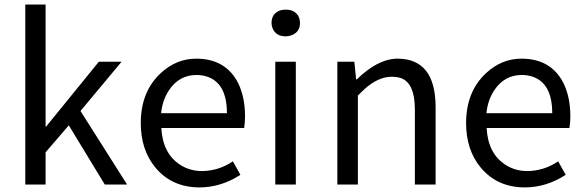

<svg xmlns="http://www.w3.org/2000/svg" viewBox="-20 -816 2584 849"><path d="M91.8 0V-795.9H181.6V-255.9H183.6L417 -543H517.6L335.9 -325.2L542 0H443.4L284.2 -261.7L181.6 -142.6V0Z M862.3 12.7Q740.2 12.7 667 -75.2Q602.5 -153.3 602.5 -271.5Q602.5 -412.1 692.4 -494.1Q760.7 -556.6 847.7 -556.6Q979.5 -556.6 1034.2 -446.3Q1063.5 -384.8 1063.5 -301.8Q1063.5 -275.4 1059.6 -250H693.4Q699.2 -136.7 777.3 -86.9Q819.3 -59.6 874 -59.6Q947.3 -60.5 1009.8 -102.5L1043 -43Q957 12.7 862.3 12.7ZM692.4 -315.4H983.4Q983.4 -451.2 891.6 -478.5Q871.1 -484.4 848.6 -484.4Q771.5 -484.4 726.6 -416Q698.2 -373 692.4 -315.4Z M1197.3 0V-543H1288.1V0ZM1243.2 -655.3Q1200.2 -655.3 1185.5 -690.4Q1180.7 -702.1 1180.7 -713.9Q1180.7 -757.8 1220.7 -770.5Q1232.4 -773.4 1243.2 -773.4Q1288.1 -773.4 1302.7 -737.3Q1306.6 -725.6 1306.6 -713.9Q1306.6 -674.8 1269.5 -660.2Q1256.8 -655.3 1243.2 -655.3Z M1471.7 0V-543H1546.9L1554.7 -464.8H1557.6Q1646.5 -551.8 1729.5 -556.6Q1735.4 -556.6 1740.2 -556.6Q1905.3 -554.7 1906.2 -343.8V0H1814.5V-332Q1814.5 -448.2 1752.9 -470.7Q1734.4 -476.6 1711.9 -476.6Q1653.3 -476.6 1592.8 -422.9Q1579.1 -410.2 1562.5 -393.6V0Z M2300.8 12.7Q2178.7 12.7 2105.5 -75.2Q2041 -153.3 2041 -271.5Q2041 -412.1 2130.9 -494.1Q2199.2 -556.6 2286.1 -556.6Q2418 -556.6 2472.7 -446.3Q2502 -384.8 2502 -301.8Q2502 -275.4 2498 -250H2131.8Q2137.7 -136.7 2215.8 -86.9Q2257.8 -59.6 2312.5 -59.6Q2385.7 -60.5 2448.2 -102.5L2481.4 -43Q2395.5 12.7 2300.8 12.7ZM2130.9 -315.4H2421.9Q2421.9 -451.2 2330.1 -478.5Q2309.6 -484.4 2287.1 -484.4Q2210 -484.4 2165 -416Q2136.7 -373 2130.9 -315.4Z"/></svg>

Font: Taipei Sans TC Beta
Style: Regular
Weight: 400
Designer: JT Foundry
Foundry: JT Foundry
Version: Version 1.000